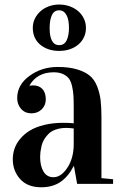

<svg xmlns="http://www.w3.org/2000/svg" viewBox="-20 -794 531 829"><path d="M35.2 -106Q35.2 -129.9 42.7 -152.1Q50.3 -174.3 67.4 -194.8Q84.5 -215.3 109.4 -230.5Q134.3 -245.6 171.1 -254.6Q208 -263.7 252.9 -263.7Q276.9 -263.7 298.3 -261.7V-329.1Q298.3 -361.3 297.1 -381.3Q295.9 -401.4 291 -422.6Q286.1 -443.8 277.1 -455.3Q268.1 -466.8 251.7 -474.4Q235.4 -481.9 211.9 -481.9Q140.6 -481.9 107.9 -425.8V-423.8Q116.2 -425.3 123 -425.3Q148.4 -425.3 163.1 -409.7Q177.7 -394 177.7 -364.7Q177.7 -339.4 160.2 -322Q142.6 -304.7 116.2 -304.7Q87.4 -304.7 70.8 -324.2Q54.2 -343.8 54.2 -370.1Q54.2 -427.7 107.2 -466.3Q160.2 -504.9 229 -504.9Q277.8 -504.9 312.3 -494.6Q346.7 -484.4 367.2 -467.5Q387.7 -450.7 399.2 -421.6Q410.6 -392.6 414.3 -362.3Q418 -332 418 -288.1V-24.9L468.3 -20V0H313L299.3 -77.1H298.3Q274.4 -30.8 240.5 -8.1Q206.5 14.6 158.2 14.6Q98.6 14.6 66.9 -21Q35.2 -56.6 35.2 -106ZM153.3 -116.2Q153.3 -77.1 168 -53Q182.6 -28.8 210.9 -28.8Q244.1 -28.8 271.2 -70.3Q298.3 -111.8 298.3 -171.9V-239.3Q278.8 -241.7 266.6 -241.7Q241.2 -241.7 221.4 -234.9Q201.7 -228 189.9 -216.3Q178.2 -204.6 170.4 -191.7Q162.6 -178.7 159.2 -163.1Q155.8 -147.5 154.5 -137.2Q153.3 -127 153.3 -116.2ZM121.6 -673.3Q121.6 -695.3 130.6 -713.6Q139.6 -731.9 155 -745.6Q170.4 -759.3 191.2 -766.8Q211.9 -774.4 235.4 -774.4Q260.3 -774.4 281.5 -766.6Q302.7 -758.8 318.1 -745.4Q333.5 -731.9 342.3 -713.4Q351.1 -694.8 351.1 -673.3Q351.1 -651.4 342.5 -633.3Q334 -615.2 318.6 -602.1Q303.2 -588.9 282 -581.5Q260.7 -574.2 235.4 -574.2Q209.5 -574.2 188.7 -581.5Q168 -588.9 152.8 -601.8Q137.7 -614.7 129.6 -633.1Q121.6 -651.4 121.6 -673.3ZM194.3 -673.3Q194.3 -599.1 235.4 -599.1Q257.8 -599.1 267.8 -619.9Q277.8 -640.6 277.8 -673.3Q277.8 -689.9 275.4 -703.9Q272.9 -717.8 267.6 -728Q262.2 -738.3 254.2 -743.9Q246.1 -749.5 235.4 -749.5Q213.4 -749.5 203.9 -728.3Q194.3 -707 194.3 -673.3Z"/></svg>

Font: Vidaloka
Style: Regular
Weight: 400
Designer: Cyreal (www.cyreal.org)
Foundry: Cyreal (www.cyreal.org)
Version: Version 1.011